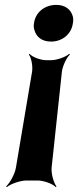

<svg xmlns="http://www.w3.org/2000/svg" viewBox="-20 -558 319 785"><path d="M111 -264 45 128C41 153 20 191 5 204L8 207C23 194 63 180 88 180H134C159 180 197 194 208 207L211 204C200 191 189 153 191 128L233 -264C235 -286 252 -323 266 -335L263 -338C249 -325 212 -312 190 -312H168C146 -312 111 -325 101 -338L98 -335C108 -323 115 -286 111 -264ZM278 -463C280 -474 280 -484 277 -493C269 -519 247 -538 210 -538C164 -538 125 -509 119 -463C117 -452 118 -443 121 -434C129 -407 151 -388 189 -388C234 -388 272 -418 278 -463Z"/></svg>

Font: Asimov
Style: EdgeNarIt
Weight: 500
Designer: Google
Version: Version 2.000980: 2014